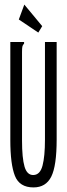

<svg xmlns="http://www.w3.org/2000/svg" viewBox="-20 -806 290 837"><path d="M126 11Q65 11 45 -39.5Q25 -90 25 -195V-623H85V-616Q79 -610 77.5 -603Q76 -596 76 -579V-194Q76 -117 87 -79.5Q98 -42 126 -43Q155 -44 165.5 -84.5Q176 -125 176 -197V-623H227V-198Q227 -83 203.5 -36Q180 11 126 11ZM147 -664 62 -721 86 -786 164 -692Z"/></svg>

Font: Inconsolata UltraCondensed
Style: Regular
Weight: 400
Width: 1
Monospace: yes
Designer: Raph Levien, Cyreal, Brenton Simpson
Foundry: Raph Levien, Cyreal, Google
Version: Version 3.001; ttfautohint (v1.8.2.53-6de2)